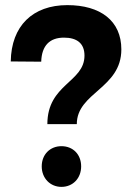

<svg xmlns="http://www.w3.org/2000/svg" viewBox="-20 -721 502 750"><path d="M22 -481 141 -480C143 -543 174 -574 230 -574C280 -574 310 -552 310 -504C310 -399 165 -393 165 -236H280C280 -360 454 -375 454 -528C454 -640 372 -701 243 -701C108 -701 24 -620 22 -481ZM220 -150C176 -150 143 -118 143 -71C143 -25 176 9 220 9C265 9 297 -25 297 -71C297 -118 265 -150 220 -150Z"/></svg>

Font: Juman SemiBold
Style: Regular
Weight: 600
Designer: Bandar Raffah (Arabic) Julieta Ulanovsky (Latin)
Foundry: Caramella
Version: Version 5.022;PS 005.022;hotconv 1.0.88;makeotf.lib2.5.64775